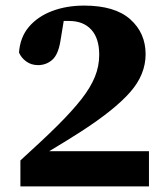

<svg xmlns="http://www.w3.org/2000/svg" viewBox="-20 -667 600 687"><path d="M53 0V-93Q88 -125 123 -157.5Q158 -190 189 -221Q240 -272 272 -313Q304 -354 319.5 -392Q335 -430 335 -471Q335 -530 306.5 -561Q278 -592 227 -592Q222 -592 217.5 -592Q213 -592 208 -592L196 -519Q188 -471 166.5 -452.5Q145 -434 116 -434Q92 -434 74 -447Q56 -460 48 -479Q52 -534 83.5 -571Q115 -608 166.5 -627.5Q218 -647 281 -647Q391 -647 446 -598Q501 -549 501 -473Q501 -400 445.5 -337Q390 -274 271 -197Q241 -178 213 -160.5Q185 -143 156 -126H513V0Z"/></svg>

Font: Source Serif 4 SmText
Style: Bold
Weight: 700
Designer: Frank Grießhammer
Foundry: Adobe
Version: Version 4.005;hotconv 1.1.0;makeotfexe 2.6.0